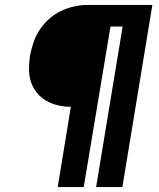

<svg xmlns="http://www.w3.org/2000/svg" viewBox="-20 -755 640 775"><path d="M213 0 266 -324Q239 -324 213.5 -330Q188 -336 166.5 -348.5Q145 -361 129 -380.5Q113 -400 105 -424.5Q97 -449 97 -475.5Q97 -502 101 -529Q106 -556 115 -583Q124 -610 140 -634.5Q156 -659 178 -678.5Q200 -698 226 -710.5Q252 -723 279.5 -729Q307 -735 334 -735H595L474 0H368L475 -648H426L318 0Z"/></svg>

Font: Iosevka SS04 XBd Ex
Style: Italic
Weight: 800
Width: 7
Italic angle: -9°
Monospace: yes
Designer: Belleve Invis
Foundry: Belleve Invis
Version: Version 19.0.0; ttfautohint (v1.8.4)